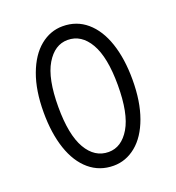

<svg xmlns="http://www.w3.org/2000/svg" viewBox="-130 -810 844 920"><g transform="rotate(-20 292.0 -350.0)"><path d="M65 -349Q65 -460 95 -541Q125 -622 176.5 -664Q228 -706 291 -706Q362 -706 413.5 -662Q465 -618 492 -538Q519 -458 519 -351Q519 -240 489.5 -159Q460 -78 408.5 -36Q357 6 294 6Q223 6 171 -38Q119 -82 92 -162Q65 -242 65 -349ZM444 -351Q444 -493 402.5 -564.5Q361 -636 291 -636Q225 -636 182.5 -565Q140 -494 140 -349Q140 -207 181.5 -135.5Q223 -64 294 -64Q360 -64 402 -135Q444 -206 444 -351Z"/></g></svg>

Font: Tilda Sans
Style: Regular
Weight: 400
Designer: ParaType Ltd
Foundry: ParaType Ltd
Version: Version 1.002W